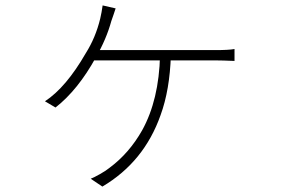

<svg xmlns="http://www.w3.org/2000/svg" viewBox="-20 -621 1040 709"><path d="M399 -566Q394 -553 391 -543Q373 -477 334 -409Q268 -289 185 -224L146 -247Q224 -298 297 -425Q333 -482 350 -552L355 -576L359 -601L407 -590Q399 -566 399 -566ZM372 -436H456H557H658H737H776Q825 -436 846 -440V-396Q800 -398 776 -398H737H657H556H453H368H320L327 -436ZM573 -196Q512 -23 358 68L315 39Q326 35 349 22Q372 9 384 -1Q457 -55 505 -140Q567 -252 571 -417H611Q607 -289 573 -196Z"/></svg>

Font: Merged Yaku Han JP ExtraLight
Style: Regular
Weight: 250
Designer: Ryoko NISHIZUKA 西塚涼子 (kana, bopomofo & ideographs); Paul D. Hunt (Latin, Greek & Cyrillic); Sandoll Communications 산돌커뮤니
Foundry: Adobe
Version: Version 2.004